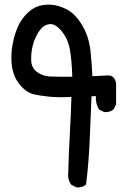

<svg xmlns="http://www.w3.org/2000/svg" viewBox="-20 -811 540 839"><path d="M313 7.3 293.5 -2.4 292 -3.4 291 -4.4Q274.4 -27.3 278.3 -59.1Q280.3 -144 285.2 -227.1Q290 -306.6 292 -387.2Q230.5 -384.8 193.8 -388.7Q155.3 -392.6 127.4 -398.9Q117.7 -401.4 108.4 -406Q99.1 -410.6 90.3 -417.5Q81.5 -424.3 72.8 -433.6Q47.4 -460.9 37.1 -497.6Q27.3 -533.7 30.3 -579.1Q31.2 -594.2 33.7 -609.1Q36.1 -624 39.6 -638.9Q43 -653.8 48.3 -668.9Q63 -713.9 90.3 -744.1Q117.7 -774.4 146.5 -783.7Q175.3 -793 207.3 -790Q239.3 -787.1 274.4 -768.6Q292 -758.8 308.3 -741.9Q324.7 -725.1 338.9 -700.7Q348.6 -684.6 356 -667Q363.3 -649.4 367.9 -630.6Q372.6 -611.8 375 -591.8Q381.3 -535.6 383.8 -478L451.7 -481.4Q466.3 -481.9 475.3 -472.9Q484.4 -463.9 487.3 -447.3V-446.8V-446.3V-356.4V-355L486.8 -354L477.1 -334.5L476.6 -333L475.6 -332.5Q460 -319.3 436 -321.3H435.1L434.1 -321.8L414.6 -331.5L413.1 -332.5L412.1 -334Q397 -358.4 398.9 -391.1L379.9 -390.1Q376 -294.9 372.1 -201.2Q370.1 -152.3 366.2 -104Q362.3 -55.7 356.4 -7.3L356 -4.9L354.5 -3.4Q338.9 9.8 314.9 7.8H314ZM295.9 -475.6Q293.5 -549.3 285.2 -595.2Q276.4 -642.1 249.5 -674.8Q223.1 -707 198.7 -705.6Q173.8 -704.1 155.3 -680.7Q136.2 -655.3 125.5 -621.1Q115.2 -585.9 116.2 -548.8Q117.2 -513.7 142.1 -496.1Q168 -477.5 200.2 -476.6Q216.3 -476.1 240.5 -475.8Q264.6 -475.6 295.9 -475.6Z"/></svg>

Font: NaikaiFont
Style: SemiBold
Weight: 600
Version: Version 1.89